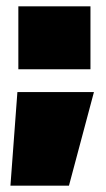

<svg xmlns="http://www.w3.org/2000/svg" viewBox="-20 -484 334 607"><path d="M13 103 35 -193H277L198 103ZM38 -265V-464H266V-265Z"/></svg>

Font: Titillium Web
Style: Black
Weight: 900
Version: Version 1.001;PS 35.000;hotconv 1.0.70;makeotf.lib2.5.55311